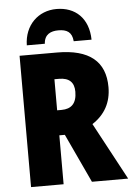

<svg xmlns="http://www.w3.org/2000/svg" viewBox="-62 -995 716 1040"><g transform="rotate(-5 296.0 -474.5)"><path d="M285 -949C186 -949 110 -877 108 -767H206C209 -818 244 -833 285 -833C330 -833 359 -818 363 -767H460C458 -884 387 -949 285 -949ZM268 -714H64V0H241V-266H271L395 0H592L425 -311C493 -355 529 -419 529 -503C529 -643 443 -714 268 -714ZM266 -571C322 -571 348 -544 348 -494C348 -430 318 -402 265 -402H241V-571Z"/></g></svg>

Font: Noto Sans Condensed Black
Style: Regular
Weight: 900
Width: 3
Designer: Monotype Design Team
Foundry: Monotype Imaging Inc.
Version: Version 2.013